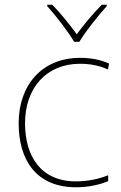

<svg xmlns="http://www.w3.org/2000/svg" viewBox="-20 -783 512 813"><path d="M294 -606H316C340 -647 395 -716 432 -757V-763H411C374 -726 333 -676 305 -638C277 -676 238 -726 201 -763H180V-757C217 -716 270 -647 294 -606ZM302 10C357 10 405 -2 438 -16V-41C399 -25 350 -15 302 -15C150 -15 86 -125 86 -261C86 -409 175 -513 319 -513C357 -513 397 -507 437 -489L442 -514C405 -530 367 -538 319 -538C157 -538 59 -422 59 -261C59 -106 133 10 302 10Z"/></svg>

Font: Noto Sans Sinhala Thin
Style: Regular
Weight: 100
Designer: Jelle Bosma - Monotype Design Team
Foundry: Monotype Imaging Inc.
Version: Version 2.006